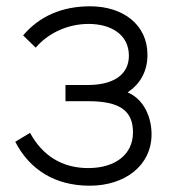

<svg xmlns="http://www.w3.org/2000/svg" viewBox="-20 -575 542 610"><path d="M265 15C377.5 15 461.5 -49.5 461.5 -148.5C461.5 -201 438.5 -259 385.5 -281.5C425 -308 448.5 -347.5 448.5 -401C448.5 -497 370.5 -555 266.5 -555C177 -555 105 -523.5 53.5 -462.5L93.5 -423.5C131.5 -468.5 193.5 -499 261.5 -499C331.5 -499 389.5 -466 389.5 -398C389.5 -336.5 338.5 -305 259.5 -305H188V-253.5H260C361 -253.5 402.5 -223 402.5 -154.5C402.5 -83.5 345.5 -41 260 -41C178 -41 115 -80 75.5 -153L28.5 -124.5C74 -36.5 154 15 265 15Z"/></svg>

Font: Eudonet Light
Style: Regular
Weight: 300
Designer: Mikhail Sharanda
Foundry: Mikhail Sharanda
Version: Version 4.503;Glyphs 3.1.2 (3151)